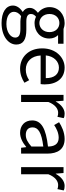

<svg xmlns="http://www.w3.org/2000/svg" viewBox="785 -1382 847 2457"><g transform="rotate(90 1208.5 -153.5)"><path d="M275 250C443 250 550 163 550 62C550 -27 486 -67 360 -67H254C181 -67 159 -91 159 -126C159 -156 174 -174 194 -191C218 -179 248 -172 275 -172C385 -172 473 -245 473 -361C473 -408 455 -448 429 -473H540V-543H351C332 -550 305 -557 275 -557C165 -557 71 -482 71 -363C71 -298 106 -246 142 -217V-213C114 -193 81 -157 81 -112C81 -69 102 -40 131 -23V-19C80 14 51 58 51 104C51 198 142 250 275 250ZM275 -234C212 -234 159 -284 159 -363C159 -443 211 -490 275 -490C339 -490 391 -442 391 -363C391 -284 337 -234 275 -234ZM288 188C190 188 131 150 131 92C131 60 147 28 186 0C210 6 236 9 256 9H350C422 9 461 26 461 76C461 133 392 188 288 188Z M859 13C933 13 991 -12 1039 -43L1006 -103C966 -76 923 -60 870 -60C767 -60 696 -134 690 -250H1056C1058 -263 1060 -282 1060 -302C1060 -457 982 -557 844 -557C718 -557 599 -447 599 -271C599 -92 715 13 859 13ZM689 -316C700 -422 768 -484 845 -484C930 -484 980 -425 980 -316Z M1194 0H1285V-349C1321 -442 1377 -474 1422 -474C1444 -474 1457 -472 1475 -465L1492 -545C1475 -554 1458 -557 1434 -557C1373 -557 1318 -513 1280 -444H1277L1269 -543H1194Z M1680 13C1747 13 1808 -22 1860 -65H1863L1871 0H1946V-334C1946 -468 1890 -557 1758 -557C1671 -557 1594 -518 1544 -486L1580 -423C1623 -452 1680 -481 1743 -481C1832 -481 1855 -414 1855 -344C1624 -318 1521 -259 1521 -141C1521 -43 1589 13 1680 13ZM1706 -60C1652 -60 1610 -85 1610 -147C1610 -217 1672 -262 1855 -284V-132C1802 -85 1759 -60 1706 -60Z M2119 0H2210V-349C2246 -442 2302 -474 2347 -474C2369 -474 2382 -472 2400 -465L2417 -545C2400 -554 2383 -557 2359 -557C2298 -557 2243 -513 2205 -444H2202L2194 -543H2119Z"/></g></svg>

Font: Noto Sans JP
Style: Regular
Weight: 400
Designer: Ryoko NISHIZUKA  (kana, bopomofo & ideographs); Paul D. Hunt (Latin, Greek & Cyrillic); Sandoll Communications , Soo-you
Foundry: Adobe
Version: Version 2.002;hotconv 1.0.116;makeotfexe 2.5.65601